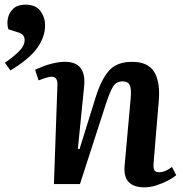

<svg xmlns="http://www.w3.org/2000/svg" viewBox="-20 -792 786 826"><path d="M738 -38Q725 -27 702 -15Q679 -3 652.5 5.5Q626 14 602 14Q508 14 516 -78L542 -367Q546 -410 538 -426Q530 -442 508 -442Q480 -442 466 -419Q452 -396 433 -337L324 0H212L227 -425Q229 -462 202 -462Q186 -462 146 -446L131 -492Q142 -497 163 -505.5Q184 -514 210 -520Q236 -526 260 -526Q352 -526 342 -421L315 -152L322 -150L392 -375Q416 -451 449.5 -488.5Q483 -526 548 -526Q617 -526 643.5 -482.5Q670 -439 663 -358L641 -94Q639 -71 643.5 -61Q648 -51 665 -51Q678 -51 693 -57.5Q708 -64 720 -74ZM25 -489 1 -522Q40 -549 63 -572.5Q86 -596 86 -620Q86 -632 79 -640.5Q72 -649 54 -654L16 -666Q9 -689 14 -713.5Q19 -738 37.5 -755Q56 -772 89 -772Q134 -772 154 -744.5Q174 -717 174 -683Q174 -633 140 -585.5Q106 -538 25 -489Z"/></svg>

Font: Literata 36pt SemiBold
Style: Italic
Weight: 600
Italic angle: -2°
Designer: Latin by Veronika Burian and Jose Scaglione. Greek by Irene Vlachou. Cyrillic by Vera Evstafieva
Foundry: TypeTogether
Version: Version 3.002